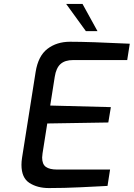

<svg xmlns="http://www.w3.org/2000/svg" viewBox="-20 -949 679 975"><path d="M89 -112Q89 -129 92 -148L161 -584Q174 -665 221 -701Q268 -737 336 -737Q433 -737 639 -727L626 -644H351Q310 -644 287.5 -624Q265 -604 258 -559L235 -413L543 -405L530 -327L220 -322L196 -170Q194 -154 194 -149Q194 -115 213 -101.5Q232 -88 270 -88H539L526 -5L489 -3Q470 -2 388 2Q306 6 228 6Q170 6 129.5 -20Q89 -46 89 -112ZM316 -929H399L475 -791H416Z"/></svg>

Font: Exo Medium
Style: Italic
Weight: 500
Italic angle: -9°
Designer: Natanael Gama
Foundry: Natanael Gama
Version: Version 1.500; ttfautohint (v1.6)